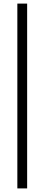

<svg xmlns="http://www.w3.org/2000/svg" viewBox="-20 -828 247 1068"><path d="M76.5 220V-808H131V220Z"/></svg>

Font: Encode Sans Condensed Light
Style: Regular
Weight: 300
Width: 3
Designer: Multiple Designers
Foundry: Impallari Type
Version: Version 2.000